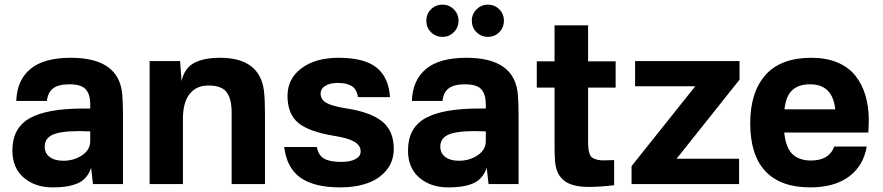

<svg xmlns="http://www.w3.org/2000/svg" viewBox="-20 -790 3789 824"><path d="M284.2 -542Q493.2 -542 504.9 -381.8Q507.8 -341.3 507.8 -299.8V0H378.9L371.1 -69.8Q362.3 -43.9 346.7 -26.9Q331.1 -9.8 308.3 -1.2Q285.6 7.3 262 10.7Q238.3 14.2 206.1 14.2Q130.4 14.2 81.8 -27.6Q33.2 -69.3 33.2 -144Q33.2 -240.7 107.2 -282.5Q181.2 -324.2 337.9 -324.2H367.2V-342.8Q367.2 -385.3 347.9 -406.7Q328.6 -428.2 277.8 -428.2Q231 -428.2 208.3 -411.1Q185.5 -394 181.2 -356.9H49.8Q52.7 -445.3 110.1 -493.7Q167.5 -542 284.2 -542ZM171.9 -161.1Q171.9 -132.3 193.4 -116.2Q214.8 -100.1 252 -100.1Q296.9 -100.1 332 -123.5Q367.2 -147 367.2 -184.1V-226.1Q267.1 -231 219.5 -216.8Q171.9 -202.6 171.9 -161.1Z M924.8 -542Q1093.8 -542 1112.8 -400.9Q1117.2 -360.4 1117.2 -306.2V0H974.1V-308.1Q974.1 -365.2 952.9 -394Q931.6 -422.9 876 -422.9Q825.2 -424.3 795.2 -388.4Q765.1 -352.5 765.1 -279.8V0H622.1V-527.8H752.9L759.3 -441.9Q771.5 -497.6 813 -519.8Q854.5 -542 924.8 -542Z M1433.1 -542Q1543.5 -542 1595.9 -500Q1648.4 -458 1653.8 -373H1516.1Q1511.2 -407.2 1489.5 -420.7Q1467.8 -434.1 1429.7 -434.1Q1397 -434.1 1376.5 -421.9Q1356 -409.7 1356 -388.2Q1356 -363.3 1379.6 -349.1Q1403.3 -335 1463.9 -325.2Q1570.3 -309.1 1620.1 -268.8Q1669.9 -228.5 1669.9 -151.9Q1669.9 -97.7 1638.7 -59.6Q1607.4 -21.5 1556.6 -3.7Q1505.9 14.2 1440.9 14.2Q1328.1 14.2 1269.3 -27.6Q1210.4 -69.3 1199.7 -159.2H1339.8Q1346.2 -124 1370.4 -109.6Q1394.5 -95.2 1444.8 -95.2Q1483.4 -95.2 1505.6 -107.2Q1527.8 -119.1 1527.8 -140.1Q1527.8 -166 1500.5 -181.9Q1473.1 -197.8 1414.1 -207Q1306.2 -224.6 1260 -262.7Q1213.9 -300.8 1213.9 -378.9Q1213.9 -452.1 1273.9 -497.1Q1334 -542 1433.1 -542Z M1981.9 -542Q2190.9 -542 2202.6 -381.8Q2205.6 -341.3 2205.6 -299.8V0H2076.7L2068.8 -69.8Q2060.1 -43.9 2044.4 -26.9Q2028.8 -9.8 2006.1 -1.2Q1983.4 7.3 1959.7 10.7Q1936 14.2 1903.8 14.2Q1828.1 14.2 1779.5 -27.6Q1731 -69.3 1731 -144Q1731 -240.7 1804.9 -282.5Q1878.9 -324.2 2035.6 -324.2H2064.9V-342.8Q2064.9 -385.3 2045.7 -406.7Q2026.4 -428.2 1975.6 -428.2Q1928.7 -428.2 1906 -411.1Q1883.3 -394 1878.9 -356.9H1747.6Q1750.5 -445.3 1807.9 -493.7Q1865.2 -542 1981.9 -542ZM1809.6 -701.2Q1809.6 -730 1829.6 -750Q1849.6 -770 1878.9 -770Q1907.7 -770 1927.7 -749.8Q1947.8 -729.5 1947.8 -701.2Q1947.8 -671.9 1927.7 -651.9Q1907.7 -631.8 1878.9 -631.8Q1849.6 -631.8 1829.6 -651.9Q1809.6 -671.9 1809.6 -701.2ZM1869.6 -161.1Q1869.6 -132.3 1891.1 -116.2Q1912.6 -100.1 1949.7 -100.1Q1994.6 -100.1 2029.8 -123.5Q2064.9 -147 2064.9 -184.1V-226.1Q1964.8 -231 1917.2 -216.8Q1869.6 -202.6 1869.6 -161.1ZM2004.9 -701.2Q2004.9 -729.5 2025.1 -749.8Q2045.4 -770 2073.7 -770Q2103 -770 2122.8 -750Q2142.6 -730 2142.6 -701.2Q2142.6 -671.9 2122.8 -651.9Q2103 -631.8 2073.7 -631.8Q2044.9 -631.8 2024.9 -651.9Q2004.9 -671.9 2004.9 -701.2Z M2503.9 -183.1Q2503.9 -162.6 2505.6 -149.7Q2507.3 -136.7 2511.7 -126.5Q2516.1 -116.2 2524.2 -111.8Q2532.2 -107.4 2544.4 -104.2Q2556.6 -101.1 2574.2 -101.8Q2591.8 -102.5 2615.7 -103V4.9Q2553.7 12.2 2507.8 12.2Q2468.8 12.2 2441.2 4.6Q2413.6 -2.9 2397 -18.1Q2380.4 -33.2 2372.3 -52.7Q2364.3 -72.3 2361.8 -99.1Q2359.9 -127.9 2359.9 -179.2V-414.1H2283.7V-526.9H2359.9V-681.2H2503.9V-526.9H2622.1V-414.1H2503.9Z M3153.8 -527.8V-448.2L2883.8 -108.9H3151.9V0H2690.4V-77.1L2963.9 -419.9H2705.6V-527.8Z M3462.4 -542Q3525.9 -542 3573.7 -522Q3621.6 -502 3650.6 -465.6Q3679.7 -429.2 3694.1 -380.9Q3708.5 -332.5 3708.5 -272.9Q3708.5 -255.4 3706.5 -221.2H3345.7Q3352.1 -156.7 3380.6 -128.9Q3409.2 -101.1 3460.4 -101.1Q3538.6 -101.1 3560.5 -161.1H3699.7Q3685.5 -77.6 3622.8 -31.7Q3560.1 14.2 3457.5 14.2Q3330.1 14.2 3264.9 -55.2Q3199.7 -124.5 3199.7 -261.2Q3199.7 -394 3265.1 -468Q3330.6 -542 3462.4 -542ZM3346.7 -320.8H3564.5Q3553.7 -428.2 3456.5 -428.2Q3407.7 -428.2 3380.4 -403.3Q3353 -378.4 3346.7 -320.8Z"/></svg>

Font: Nacelle Bold
Style: Regular
Weight: 700
Designer: Sora Sagano
Foundry: Sora Sagano
Version: Version 1.000;FEAKit 1.0